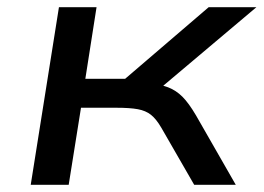

<svg xmlns="http://www.w3.org/2000/svg" viewBox="-20 -511 729 531"><path d="M65 0 143 -491H247L216 -293H326L557 -491H689L402 -249L388 -281Q423 -278 445 -269.5Q467 -261 484.5 -243.5Q502 -226 522 -192L632 0H517L426 -158Q412 -182 397.5 -193.5Q383 -205 361 -209Q339 -213 302 -213H204L170 0Z"/></svg>

Font: Nunito Sans 10pt Expanded Medium
Style: Italic
Weight: 500
Width: 7
Italic angle: -9°
Designer: Vernon Adams
Foundry: Vernon Adams
Version: Version 3.101;gftools[0.9.27]